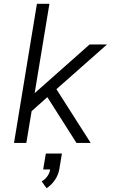

<svg xmlns="http://www.w3.org/2000/svg" viewBox="-20 -755 640 1014"><path d="M54 0 175 -735H241L163 -263L453 -520H545L278 -284L459 0H384L230 -242L147 -168L119 0ZM226 239 200 203Q218 193 230 176Q242 159 245 140H208L222 56H307L293 140Q288 169 270 195.5Q252 222 226 239Z"/></svg>

Font: Iosevka SS04 Lt Ex Obl
Style: Regular
Weight: 300
Width: 7
Italic angle: -9°
Monospace: yes
Designer: Belleve Invis
Foundry: Belleve Invis
Version: Version 19.0.0; ttfautohint (v1.8.4)